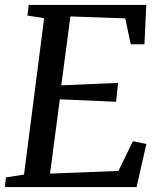

<svg xmlns="http://www.w3.org/2000/svg" viewBox="-20 -763 656 783"><path d="M0 0 4 -39.5 78 -51 160 -689 92 -699.5 97 -743H576.5L569 -582.5H513L491 -688L267 -696L230 -415L461.5 -425L453.5 -348L224 -358L184 -55L463 -66L522 -187L577 -176L537 0Z"/></svg>

Font: Merriweather 20pt
Style: Italic
Weight: 400
Italic angle: -7.8°
Version: Version 2.101